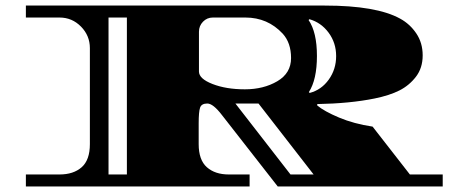

<svg xmlns="http://www.w3.org/2000/svg" viewBox="-20 -670 1625 690"><path d="M1571 -43V0H978L778 -256Q746 -298 725 -298Q704 -298 699 -283Q694 -268 694 -227V-152Q694 -95 723.5 -69Q753 -43 802 -43H877V0H73V-43H194Q244 -43 273.5 -69Q303 -95 303 -152V-497Q303 -542 271 -574.5Q239 -607 194 -607H73V-650H1147Q1333 -650 1418 -603Q1453 -584 1476 -550Q1499 -516 1499 -471Q1499 -426 1475 -394.5Q1451 -363 1415.5 -345Q1380 -327 1326 -316Q1237 -298 1120 -296V-291Q1145 -270 1198.5 -247.5Q1252 -225 1319 -215L1453 -43ZM695 -556V-413Q695 -387 744 -368Q793 -349 860 -349Q927 -349 976.5 -378Q1026 -407 1026 -461.5Q1026 -516 996 -549Q942 -607 862 -607H745Q724 -607 709.5 -592Q695 -577 695 -556ZM436 -43V-607H370V-43ZM1024 -43H1107L909 -298H826ZM1092 -601 1089 -598Q1119 -554 1119 -469Q1119 -384 1090 -339L1093 -336Q1135 -347 1161.5 -384Q1188 -421 1188 -468.5Q1188 -516 1161 -552.5Q1134 -589 1092 -601Z"/></svg>

Font: Diplomata SC
Style: Regular
Weight: 400
Width: 7
Designer: Eduardo Rodriguez Tunni
Foundry: Eduardo Rodriguez Tunni
Version: Version 1.001